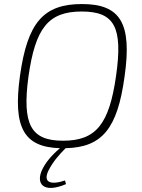

<svg xmlns="http://www.w3.org/2000/svg" viewBox="-20 -722 702 951"><path d="M386 -702C194 -702 116 -609 79 -347C43 -89 99 7 277 12C230 52 205 86 190 116C156 185 191 239 307 190L302 172C226 197 192 179 221 121C243 78 273 44 305 12C486 8 562 -85 597 -343C635 -607 576 -702 386 -702ZM555 -347C521 -107 456 -25 292 -25C132 -25 89 -106 121 -343C155 -583 219 -665 385 -665C548 -665 589 -586 555 -347Z"/></svg>

Font: Exo 2 Extra Light
Style: Italic
Weight: 250
Italic angle: -8°
Designer: Natanael Gama
Version: Version 1.001;PS 001.001;hotconv 1.0.88;makeotf.lib2.5.64775